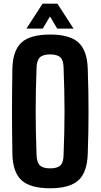

<svg xmlns="http://www.w3.org/2000/svg" viewBox="-20 -993 535 1022"><path d="M246.9 9.1Q141.3 9.1 94.7 -33.4Q48 -75.9 45.9 -174.3Q44.9 -236.6 44.4 -292.2Q43.9 -347.7 43.9 -401Q43.9 -454.4 44.4 -509.7Q44.9 -565.1 45.9 -626.3Q48 -724.5 94.7 -766.8Q141.3 -809.1 246.9 -809.1Q350.9 -809.1 397.5 -766.8Q444.1 -724.5 447.1 -626.3Q449.3 -564.7 450.3 -509.4Q451.2 -454 451.2 -400.5Q451.2 -346.9 450.3 -291.6Q449.3 -236.3 447.1 -174.3Q444.1 -75.9 397.5 -33.4Q350.9 9.1 246.9 9.1ZM246.9 -96.8Q285.4 -96.8 301.7 -112.9Q317.9 -129 318.4 -167.9Q320.8 -229.6 322.1 -287Q323.5 -344.3 323.5 -400.2Q323.5 -456.2 322.1 -513.8Q320.8 -571.4 318.4 -632.7Q317.9 -671.3 301.7 -687.3Q285.4 -703.4 246.9 -703.4Q208.8 -703.4 192.2 -687.3Q175.6 -671.3 174.6 -632.7Q172.2 -571.9 171.1 -514.6Q169.9 -457.2 169.9 -401.3Q169.9 -345.3 171.1 -287.7Q172.2 -230.1 174.6 -167.9Q175.6 -129 192.2 -112.9Q208.8 -96.8 246.9 -96.8ZM120.8 -840.9 206.5 -973.3H285.6L371.3 -840.9H284.4L246.1 -905.7L207.8 -840.9Z"/></svg>

Font: Big Shoulders Text SC Thin
Style: Regular
Weight: 100
Designer: Patric King
Foundry: XO Type Co
Version: Version 2.002